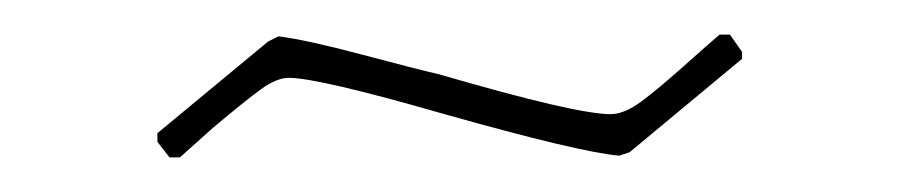

<svg xmlns="http://www.w3.org/2000/svg" viewBox="-20 -324 521 111"><path d="M103 -250 84 -233H78L71 -242V-247L135 -300L141 -303Q157 -301 189 -292.5Q221 -284 234 -281Q313 -258 333 -258Q341 -258 351 -265.5Q361 -273 375 -285.5Q389 -298 396 -304H402L409 -294V-290L344 -236L338 -234Q315 -236 237 -258Q164 -279 147 -279Q140 -279 131 -272.5Q122 -266 103 -250Z"/></svg>

Font: Luna Sans Thin
Style: Italic
Weight: 250
Italic angle: -7°
Designer: Juan Pablo del Peral
Foundry: Huerta Tipografica
Version: Version 2.001; ttfautohint (v1.5)